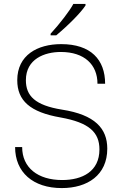

<svg xmlns="http://www.w3.org/2000/svg" viewBox="-20 -949 632 979"><path d="M238 -769H267C334 -825 393 -886 416 -921V-929H354C337 -896 285 -828 238 -777ZM295 10C426 10 527 -56 527 -191C527 -294 464 -364 296 -390C159 -412 112 -460 112 -540C112 -649 208 -684 290 -684C411 -684 477 -619 477 -522H516C516 -645 443 -724 292 -724C171 -724 68 -668 68 -540C68 -436 133 -377 289 -350C435 -324 487 -274 487 -187C487 -75 400 -31 297 -31C173 -31 93 -94 93 -199H57C57 -71 148 10 295 10Z"/></svg>

Font: Kathrein 35 Thin
Style: Regular
Weight: 250
Designer: Lazydogs Typefoundry, based on Open Sans by Ascender Corporation
Foundry: Lazydogs Typefoundry
Version: Version 1.003;PS 001.003;hotconv 1.0.88;makeotf.lib2.5.64775